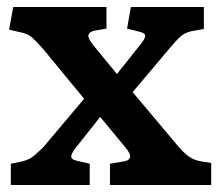

<svg xmlns="http://www.w3.org/2000/svg" viewBox="-20 -530 628 550"><path d="M11 0V-61L45 -68Q60 -72 70 -78.5Q80 -85 102 -106L221 -247L105 -388Q84 -412 72 -422.5Q60 -433 41 -437L6 -445L18 -510H285V-448L250 -442Q236 -439 233.5 -430Q231 -421 246 -402L315 -318L381 -401Q396 -419 396 -427.5Q396 -436 376 -440L344 -448L355 -510H564V-447L530 -441Q512 -437 501 -428.5Q490 -420 472 -399L360 -266L487 -115Q505 -93 520.5 -82Q536 -71 555 -68L585 -63V0H295V-61L331 -67Q370 -72 339 -108L267 -195L198 -108Q185 -92 184 -82.5Q183 -73 202 -69L237 -61V0Z"/></svg>

Font: Literata SemiBold
Style: Regular
Weight: 600
Designer: Latin by Veronika Burian and Jose Scaglione. Greek by Irene Vlachou. Cyrillic by Vera Evstafieva.
Foundry: TypeTogether
Version: Version 3.103; ttfautohint (v1.8.4.7-5d5b);gftools[0.9.29]